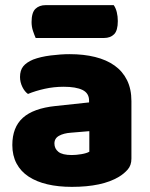

<svg xmlns="http://www.w3.org/2000/svg" viewBox="-20 -712 584 748"><path d="M260 -108Q277 -108 297.5 -111.5Q318 -115 328 -121V-201L256 -195Q228 -193 210 -183Q192 -173 192 -153Q192 -133 207.5 -120.5Q223 -108 260 -108ZM252 -501Q306 -501 350.5 -490Q395 -479 426.5 -456.5Q458 -434 475 -399.5Q492 -365 492 -318V-94Q492 -68 477.5 -51.5Q463 -35 443 -23Q378 16 260 16Q207 16 164.5 6Q122 -4 91.5 -24Q61 -44 44.5 -75Q28 -106 28 -147Q28 -216 69 -253Q110 -290 196 -299L327 -313V-320Q327 -349 301.5 -361.5Q276 -374 228 -374Q190 -374 154 -366Q118 -358 89 -346Q76 -355 67 -373.5Q58 -392 58 -412Q58 -438 70.5 -453.5Q83 -469 109 -480Q138 -491 177.5 -496Q217 -501 252 -501ZM119 -564Q114 -575 108.5 -591.5Q103 -608 103 -626Q103 -663 118 -677.5Q133 -692 158 -692H423Q431 -681 435 -664.5Q439 -648 439 -630Q439 -593 424.5 -578.5Q410 -564 385 -564Z"/></svg>

Font: Baloo Cyrillic
Style: Regular
Weight: 400
Designer: Ek Type, Denis Ignatov
Foundry: Ek Type
Version: Version 1.50 July 26, 2019